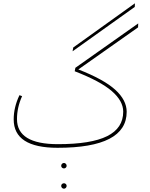

<svg xmlns="http://www.w3.org/2000/svg" viewBox="-20 -884 911 1164"><path d="M798 -864 797 -842 420 -573 424 -596ZM818 -742 817 -718 455 -463Q609 -403 678.5 -340Q748 -277 748 -206Q748 12 329 12Q63 12 63 -160Q63 -234 98 -307L114 -301Q83 -233 83 -162Q83 -10 331 -10Q532 -10 629.5 -58.5Q727 -107 727 -207Q727 -272 657.5 -332Q588 -392 433 -452L437 -473ZM368 104Q374 104 379 109Q384 114 384 121Q384 128 379 132.5Q374 137 368 137Q361 137 356 132.5Q351 128 351 121Q351 114 356 109Q361 104 368 104ZM368 227Q374 227 379 231.5Q384 236 384 243Q384 250 379 255Q374 260 368 260Q361 260 356 255Q351 250 351 243Q351 236 356 231.5Q361 227 368 227Z"/></svg>

Font: FiraGO Thin
Style: Regular
Weight: 100
Designer: bBox Type
Foundry: bBox Type GmbH
Version: Version 1.001;PS 001.001;hotconv 1.0.88;makeotf.lib2.5.64775